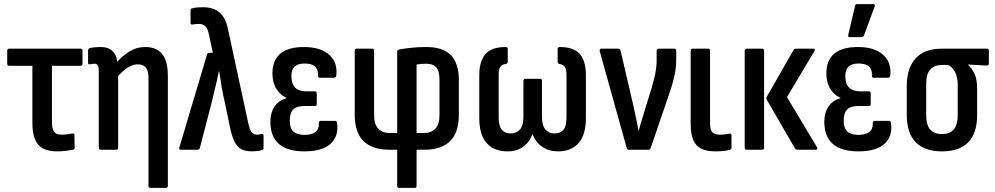

<svg xmlns="http://www.w3.org/2000/svg" viewBox="-20 -726 4823 931"><path d="M257 8Q216 8 189.5 -5.5Q163 -19 150 -49.5Q137 -80 137 -131V-407H25Q15 -407 15 -417V-480Q15 -490 25 -490H371Q380 -490 380 -480V-417Q380 -407 371 -407H232V-131Q232 -99 243 -86Q254 -73 279 -73Q294 -73 308 -75Q322 -77 332 -79Q341 -80 341 -70L342 -11Q342 -2 334 0Q321 2 301.5 5Q282 8 257 8Z M709 185Q700 185 700 175V-347Q700 -382 687.5 -398Q675 -414 648 -414Q623 -414 598 -397.5Q573 -381 542 -346L535 -412Q570 -453 606 -475.5Q642 -498 685 -498Q739 -498 766.5 -463.5Q794 -429 794 -358V175Q794 185 785 185ZM469 0Q459 0 459 -10V-379Q459 -402 454 -409.5Q449 -417 437 -417Q431 -417 425.5 -416Q420 -415 414 -414Q407 -413 407 -422V-481Q407 -490 416 -493Q429 -496 442.5 -497Q456 -498 468 -498Q507 -498 528 -476Q549 -454 549 -411V-397L553 -373V-10Q553 0 544 0Z M1202 8Q1170 8 1149.5 -3Q1129 -14 1116 -41.5Q1103 -69 1093 -119L1070 -230Q1061 -268 1055 -303Q1049 -338 1043 -380H1041Q1033 -338 1024 -302.5Q1015 -267 1006 -228L949 -8Q946 0 939 0H857Q846 0 850 -12L984 -462Q987 -470 994 -470H1012L992 -564Q986 -590 974 -600Q962 -610 945 -610Q928 -610 913 -607Q904 -606 904 -615V-675Q904 -684 911 -685Q923 -689 937 -690Q951 -691 966 -691Q996 -691 1019.5 -681Q1043 -671 1060 -648.5Q1077 -626 1085 -587L1185 -123Q1192 -95 1201 -84Q1210 -73 1226 -73Q1234 -73 1249 -76Q1258 -78 1258 -68V-9Q1258 0 1251 2Q1239 5 1226 6.5Q1213 8 1202 8Z M1456 8Q1374 8 1332.5 -28Q1291 -64 1291 -136Q1291 -179 1311.5 -209.5Q1332 -240 1370 -250V-251Q1339 -265 1320 -295Q1301 -325 1301 -370Q1301 -433 1339 -465.5Q1377 -498 1454 -498Q1533 -498 1575 -461.5Q1617 -425 1611 -363Q1610 -349 1600 -349H1530Q1521 -349 1522 -362Q1523 -390 1507 -404Q1491 -418 1457 -418Q1425 -418 1409 -403.5Q1393 -389 1393 -357Q1393 -320 1411 -301.5Q1429 -283 1467 -283H1507Q1516 -283 1516 -273V-222Q1516 -212 1507 -212H1458Q1418 -212 1401.5 -195Q1385 -178 1385 -140Q1385 -105 1402.5 -88.5Q1420 -72 1457 -72Q1492 -72 1510 -86.5Q1528 -101 1526 -129Q1526 -140 1535 -140H1605Q1614 -140 1615 -126Q1622 -63 1581.5 -27.5Q1541 8 1456 8Z M1915 185Q1906 185 1906 175V0H1868Q1786 0 1743 -41.5Q1700 -83 1700 -171V-480Q1700 -490 1710 -490H1785Q1794 -490 1794 -480V-167Q1794 -123 1814 -102Q1834 -81 1870 -81H1906V-475Q1906 -485 1915 -486Q1941 -491 1976 -494.5Q2011 -498 2047 -498Q2129 -498 2167 -458Q2205 -418 2205 -337V-171Q2205 -83 2162.5 -41.5Q2120 0 2038 0H2000V175Q2000 185 1990 185ZM2000 -81H2035Q2071 -81 2091 -102Q2111 -123 2111 -167V-340Q2111 -383 2095 -400Q2079 -417 2048 -417Q2034 -417 2022 -416Q2010 -415 2000 -413Z M2441 8Q2376 8 2340 -32Q2304 -72 2304 -154V-361Q2304 -429 2333.5 -463.5Q2363 -498 2432 -498Q2442 -498 2442 -488V-426Q2442 -418 2433 -416Q2412 -413 2405 -400Q2398 -387 2398 -363V-159Q2398 -115 2413 -97Q2428 -79 2457 -79Q2485 -79 2501.5 -98.5Q2518 -118 2518 -159V-333Q2518 -344 2527 -344H2599Q2608 -344 2608 -333V-159Q2608 -118 2624.5 -98.5Q2641 -79 2669 -79Q2698 -79 2712.5 -97Q2727 -115 2727 -159V-363Q2727 -387 2720 -400Q2713 -413 2692 -416Q2684 -418 2684 -426V-488Q2684 -498 2694 -498Q2763 -498 2792 -463.5Q2821 -429 2821 -361V-154Q2821 -72 2785.5 -32Q2750 8 2685 8Q2642 8 2609.5 -14Q2577 -36 2563 -75H2561Q2549 -38 2517.5 -15Q2486 8 2441 8Z M3029 0Q3022 0 3019 -8L2888 -478Q2886 -490 2895 -490H2977Q2986 -490 2989 -481L3052 -210Q3058 -181 3064.5 -151.5Q3071 -122 3076 -92H3077Q3085 -122 3094 -150Q3103 -178 3111 -207L3141 -304Q3151 -339 3157.5 -370Q3164 -401 3164 -436V-480Q3164 -490 3174 -490H3250Q3259 -490 3259 -480V-438Q3259 -396 3249.5 -354.5Q3240 -313 3224 -268L3135 -8Q3133 0 3124 0Z M3449 8Q3407 8 3380.5 -5Q3354 -18 3341.5 -47.5Q3329 -77 3329 -126V-480Q3329 -490 3339 -490H3414Q3423 -490 3423 -480V-127Q3423 -97 3434 -85Q3445 -73 3471 -73Q3484 -73 3495.5 -74.5Q3507 -76 3518 -78Q3527 -80 3527 -69V-10Q3527 -2 3518 1Q3506 4 3488.5 6Q3471 8 3449 8Z M3846 0Q3838 0 3835 -6L3699 -241Q3693 -250 3699 -258L3828 -484Q3832 -490 3838 -490H3923Q3936 -490 3929 -478L3796 -255L3941 -13Q3945 -8 3943 -4Q3941 0 3935 0ZM3600 0Q3591 0 3591 -10V-480Q3591 -490 3600 -490H3676Q3685 -490 3685 -480V-10Q3685 0 3676 0Z M4142 8Q4060 8 4018.5 -28Q3977 -64 3977 -136Q3977 -179 3997.5 -209.5Q4018 -240 4056 -250V-251Q4025 -265 4006 -295Q3987 -325 3987 -370Q3987 -433 4025 -465.5Q4063 -498 4140 -498Q4219 -498 4261 -461.5Q4303 -425 4297 -363Q4296 -349 4286 -349H4216Q4207 -349 4208 -362Q4209 -390 4193 -404Q4177 -418 4143 -418Q4111 -418 4095 -403.5Q4079 -389 4079 -357Q4079 -320 4097 -301.5Q4115 -283 4153 -283H4193Q4202 -283 4202 -273V-222Q4202 -212 4193 -212H4144Q4104 -212 4087.5 -195Q4071 -178 4071 -140Q4071 -105 4088.5 -88.5Q4106 -72 4143 -72Q4178 -72 4196 -86.5Q4214 -101 4212 -129Q4212 -140 4221 -140H4291Q4300 -140 4301 -126Q4308 -63 4267.5 -27.5Q4227 8 4142 8ZM4100 -546Q4091 -546 4093 -556L4126 -697Q4127 -702 4129.5 -704Q4132 -706 4138 -706H4214Q4225 -706 4221 -694L4169 -553Q4166 -546 4157 -546Z M4547 8Q4463 8 4420 -36.5Q4377 -81 4377 -167V-312Q4377 -395 4419.5 -442.5Q4462 -490 4546 -490H4765Q4775 -490 4775 -480V-418Q4775 -414 4772.5 -411Q4770 -408 4765 -408L4674 -413V-412Q4693 -394 4705.5 -367.5Q4718 -341 4718 -298V-167Q4718 -81 4675.5 -36.5Q4633 8 4547 8ZM4547 -76Q4586 -76 4605 -98.5Q4624 -121 4624 -168V-311Q4624 -341 4617.5 -360.5Q4611 -380 4600.5 -392.5Q4590 -405 4577 -411H4548Q4512 -411 4491.5 -389.5Q4471 -368 4471 -318V-168Q4471 -121 4490 -98.5Q4509 -76 4547 -76Z"/></svg>

Font: Sofia Sans Condensed SemiBold
Style: Regular
Weight: 600
Designer: Botio Nikoltchev, Ani Petrova
Foundry: lettersoup
Version: Version 4.101